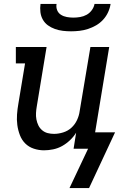

<svg xmlns="http://www.w3.org/2000/svg" viewBox="-20 -760 640 981"><path d="M343 -600Q322 -600 301 -602.5Q280 -605 260.5 -612Q241 -619 225 -630.5Q209 -642 199 -659.5Q189 -677 186.5 -698Q184 -719 187 -740H269Q266 -723 272 -708Q278 -693 291.5 -684.5Q305 -676 321.5 -673Q338 -670 355 -670Q372 -670 389.5 -673Q407 -676 422.5 -684.5Q438 -693 449 -708Q460 -723 463 -740H545Q542 -719 532.5 -698Q523 -677 507 -659.5Q491 -642 471 -630.5Q451 -619 429.5 -612Q408 -605 386 -602.5Q364 -600 343 -600ZM335 201 430 0H356L369 -82Q356 -61 337.5 -43.5Q319 -26 297.5 -14Q276 -2 252 3Q228 8 205 8Q178 8 152.5 -0.5Q127 -9 109 -27Q91 -45 81.5 -70Q72 -95 68.5 -121.5Q65 -148 67 -175.5Q69 -203 74 -231L108 -436H61V-520H218L168 -217Q165 -200 164 -183Q163 -166 166 -150Q169 -134 176 -119.5Q183 -105 195.5 -94.5Q208 -84 223.5 -80Q239 -76 256 -76Q279 -76 303 -83.5Q327 -91 345 -107.5Q363 -124 373.5 -146.5Q384 -169 387 -192L442 -520H538L466 -84H568L435 201Z"/></svg>

Font: Iosevka Etoile Medium
Style: Italic
Weight: 500
Italic angle: -9°
Designer: Belleve Invis
Foundry: Belleve Invis
Version: Version 22.1.2; ttfautohint (v1.8.4)